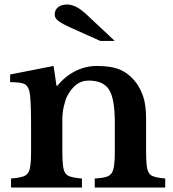

<svg xmlns="http://www.w3.org/2000/svg" viewBox="-20 -833 767 853"><path d="M257 -301V-163Q257 -109 262 -84Q267 -59 285.5 -51Q304 -43 344 -40V0H29V-40Q68 -43 87 -50.5Q106 -58 112 -82Q118 -106 118 -156V-281Q118 -340 116 -376.5Q114 -413 111 -426Q105 -452 88 -460Q71 -468 25 -468V-502L218 -540L231 -452H235Q268 -493 313.5 -516.5Q359 -540 412 -540Q476 -540 515.5 -522.5Q555 -505 586 -464Q603 -441 616 -404.5Q629 -368 629 -304V-163Q629 -109 634 -84Q639 -59 657.5 -51Q676 -43 714 -40V0H401V-40Q441 -42 459.5 -50Q478 -58 484 -82.5Q490 -107 490 -156V-292Q490 -394 464.5 -434.5Q439 -475 374 -475Q342 -475 319 -457Q296 -439 279 -407Q270 -389 263.5 -360.5Q257 -332 257 -301ZM490 -651H426L292 -711Q261 -725 242 -738Q223 -751 223 -768Q223 -789 238 -801Q253 -813 278 -813Q317 -813 363 -770Z"/></svg>

Font: Libre Baskerville
Style: Bold
Weight: 700
Designer: Pablo Impallari, Rodrigo Fuenzalida
Foundry: Pablo Impallari, Rodrigo Fuenzalida
Version: Version 1.051; ttfautohint (v1.8.4.7-5d5b)